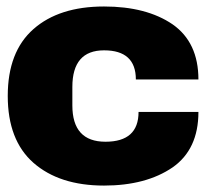

<svg xmlns="http://www.w3.org/2000/svg" viewBox="-20 -560 655 592"><path d="M300.8 -540Q431.6 -540 512.2 -484.9Q591.8 -429.2 591.8 -314.9H398.9Q398.9 -404.8 300.8 -404.8Q203.1 -404.8 203.1 -292V-234.9Q203.1 -123 305.2 -123Q407.2 -123 407.2 -214.8H591.8Q591.8 -99.6 512.2 -43.9Q430.2 12.2 300.8 12.2Q163.1 12.2 83 -58.1Q3.9 -127.9 3.9 -264.2Q3.9 -400.4 83 -470.2Q162.1 -540 300.8 -540Z"/></svg>

Font: Archivo-RBTV
Style: Regular
Weight: 500
Designer: Hector Gatti
Foundry: Hector Gatti
Version: ""